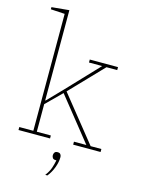

<svg xmlns="http://www.w3.org/2000/svg" viewBox="-140 -832 823 1123"><g transform="rotate(15 271.0 -270.5)"><path d="M30 -18H115V-726L30 -731V-744L136 -754V-208H139L227 -299L406 -488H326V-506H497V-488H432L243 -291L462 -18H527V0H361V-18H436L229 -277L136 -185V-18H221V0H30ZM249 213Q269 186 277 163Q285 140 290 114H285Q272 114 267 106.5Q262 99 262 91V89Q262 81 267 73.5Q272 66 285 66Q298 66 303 73.5Q308 81 308 89V91Q308 120 295.5 153.5Q283 187 262 213H249Z"/></g></svg>

Font: IBM Plex Serif Thin
Style: Regular
Weight: 100
Designer: Mike Abbink, Paul van der Laan, Pieter van Rosmalen
Foundry: Bold Monday
Version: Version 3.001